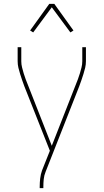

<svg xmlns="http://www.w3.org/2000/svg" viewBox="-20 -766 540 1001"><path d="M187 215V208Q187 186 189.5 164.5Q192 143 199 123L240 20L107 -316Q101 -332 95.5 -348Q90 -364 85 -380Q80 -396 76 -412.5Q72 -429 72 -447V-520H91V-446Q91 -430 95 -414.5Q99 -399 103.5 -383.5Q108 -368 114 -352.5Q120 -337 126 -322L250 -6L374 -322Q380 -337 386 -352.5Q392 -368 396.5 -383.5Q401 -399 405 -414.5Q409 -430 409 -447V-520H428V-447Q428 -429 424 -412.5Q420 -396 415 -380Q410 -364 404.5 -348Q399 -332 393 -316L218 129Q210 148 208 168Q206 188 206 208V215ZM153 -597 137 -607 237 -746H263L363 -607L347 -597L250 -728Z"/></svg>

Font: Iosevka Term Curly Thin
Style: Regular
Weight: 100
Designer: Belleve Invis
Foundry: Belleve Invis
Version: Version 32.3.0